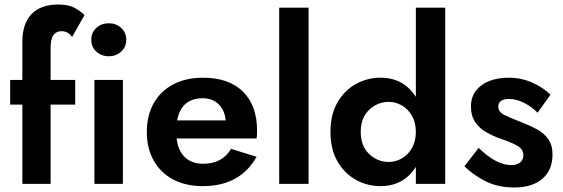

<svg xmlns="http://www.w3.org/2000/svg" viewBox="-20 -814 2491 850"><path d="M25 -460H79V-630Q79 -709 119.5 -751.5Q160 -794 239 -794Q285 -794 312.5 -778Q340 -762 354 -747L299 -650Q289 -665 277 -670.5Q265 -676 252 -676Q229 -676 216.5 -658.5Q204 -641 204 -601V-460H313V-351H204V0H79V-351H25Z M384 -638Q384 -670 406.5 -690.5Q429 -711 462 -711Q494 -711 516.5 -690.5Q539 -670 539 -638Q539 -606 516.5 -585.5Q494 -565 462 -565Q429 -565 406.5 -585.5Q384 -606 384 -638ZM398 -460H524V0H398Z M878 10Q802 10 746.5 -19.5Q691 -49 660.5 -103Q630 -157 630 -230Q630 -303 660.5 -357Q691 -411 747 -440.5Q803 -470 879 -470Q993 -470 1055.5 -408.5Q1118 -347 1118 -236Q1118 -213 1116 -201H762Q768 -147 798.5 -118Q829 -89 879 -89Q964 -89 1003 -155L1116 -120Q1043 10 878 10ZM877 -379Q783 -379 764 -281H979Q975 -326 948 -352.5Q921 -379 877 -379Z M1216 -780H1346V0H1216Z M1443 -230Q1443 -307 1474 -360.5Q1505 -414 1555.5 -442Q1606 -470 1664 -470Q1767 -470 1821 -385V-780H1951V0H1821V-75Q1767 10 1664 10Q1606 10 1555.5 -18Q1505 -46 1474 -99.5Q1443 -153 1443 -230ZM1577 -230Q1577 -168 1614 -132.5Q1651 -97 1702 -97Q1731 -97 1758.5 -112.5Q1786 -128 1803.5 -158Q1821 -188 1821 -230Q1821 -272 1803.5 -302Q1786 -332 1758.5 -347.5Q1731 -363 1702 -363Q1651 -363 1614 -327.5Q1577 -292 1577 -230Z M2099 -159Q2142 -118 2177.5 -100.5Q2213 -83 2243 -83Q2269 -83 2283 -95Q2297 -107 2297 -126Q2297 -153 2271.5 -168Q2246 -183 2196 -200Q2164 -211 2134 -228Q2104 -245 2084.5 -272.5Q2065 -300 2065 -343Q2065 -384 2087 -412.5Q2109 -441 2146.5 -455.5Q2184 -470 2230 -470Q2288 -470 2336 -448.5Q2384 -427 2417 -395L2360 -315Q2335 -341 2300.5 -358.5Q2266 -376 2233 -376Q2211 -376 2198.5 -367.5Q2186 -359 2186 -342Q2186 -318 2214 -304.5Q2242 -291 2288 -273Q2325 -259 2356.5 -242Q2388 -225 2407 -198.5Q2426 -172 2426 -130Q2426 -61 2381 -22.5Q2336 16 2257 16Q2184 16 2129 -12Q2074 -40 2036 -78Z"/></svg>

Font: Von Semi
Style: Regular
Weight: 600
Version: Version 4.000; ttfautohint (v1.8.4.7-5d5b)